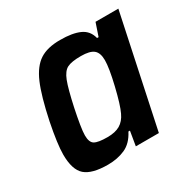

<svg xmlns="http://www.w3.org/2000/svg" viewBox="-125 -637 758 765"><g transform="rotate(-30 254.5 -255.0)"><path d="M27 -116Q27 -163 46 -258Q68 -363 91.5 -417.5Q115 -472 150 -495Q185 -518 244 -518Q301 -518 334 -503Q367 -488 376 -451H383L403 -510H508L400 0H294L305 -66H298Q276 -23 241 -7.5Q206 8 162 8Q89 8 58 -19Q27 -46 27 -116ZM308 -142Q323 -173 341 -248.5Q359 -324 359 -359Q359 -393 342 -407Q325 -421 284 -421Q241 -421 221 -411Q201 -401 188 -367.5Q175 -334 158 -255Q150 -217 145 -186Q140 -155 140 -139Q140 -107 156 -97.5Q172 -88 215 -88Q251 -88 273 -101Q295 -114 308 -142Z"/></g></svg>

Font: Saira Semi Condensed Medium
Style: Italic
Weight: 500
Width: 4
Italic angle: -12°
Designer: Hector Gatti with collaboration of the Omnibus-Type team
Foundry: Omnibus-Type
Version: Version 1.001; ttfautohint (v1.8)